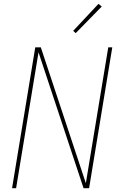

<svg xmlns="http://www.w3.org/2000/svg" viewBox="-20 -982 640 1002"><path d="M43 0 164 -735H193L428 -26L545 -735H566L445 0H416L181 -709L64 0ZM375 -809 362 -821 494 -962 511 -948Z"/></svg>

Font: Iosevka Thin Extended Oblique
Style: Regular
Weight: 100
Width: 7
Italic angle: -9°
Monospace: yes
Designer: Belleve Invis
Foundry: Belleve Invis
Version: Version 32.5.0; ttfautohint (v1.8.4)